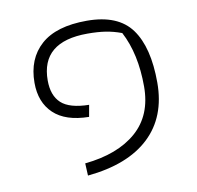

<svg xmlns="http://www.w3.org/2000/svg" viewBox="-63 -519 647 630"><g transform="rotate(-10 261.0 -203.5)"><path d="M179 6Q289 -5 351 -59Q413 -113 413 -209Q413 -318 373 -394Q346 -404 320 -408Q294 -412 260 -412Q105 -412 105 -283Q105 -233 132.5 -207.5Q160 -182 225 -181L218 -142Q140 -143 100.5 -180.5Q61 -218 61 -283Q61 -363 112 -408.5Q163 -454 265 -454Q369 -454 413.5 -393Q458 -332 458 -214Q458 -100 387 -33Q316 34 181 47Z"/></g></svg>

Font: Athiti Light
Style: Regular
Weight: 300
Designer: CadsonDemak Team
Foundry: CadsonDemak
Version: Version 1.033